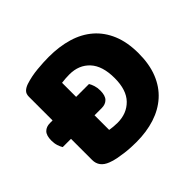

<svg xmlns="http://www.w3.org/2000/svg" viewBox="-152 -805 1003 1003"><g transform="rotate(-45 350.0 -303.5)"><path d="M665 -304Q665 -224 641 -164Q617 -104 572.5 -64Q528 -24 466 -4Q404 16 329 16Q312 16 290 15Q268 14 244.5 11Q221 8 197.5 3.5Q174 -1 154 -9Q99 -30 99 -82V-238H38Q31 -249 25.5 -266Q20 -283 20 -304Q20 -341 36 -357.5Q52 -374 80 -374H99V-549Q99 -570 110.5 -581.5Q122 -593 142 -600Q185 -614 233 -618.5Q281 -623 319 -623Q397 -623 460.5 -604Q524 -585 569.5 -545.5Q615 -506 640 -446Q665 -386 665 -304ZM485 -301Q485 -391 443 -436.5Q401 -482 331 -482Q317 -482 302.5 -481Q288 -480 273 -478V-374H368Q375 -363 380.5 -346Q386 -329 386 -308Q386 -271 370 -254.5Q354 -238 326 -238H273V-130Q284 -128 300 -126.5Q316 -125 330 -125Q399 -125 442 -169Q485 -213 485 -301Z"/></g></svg>

Font: Baloo Paaji 2 ExtraBold
Style: Regular
Weight: 800
Designer: Shuchita Grover, Noopur Datye and Ek Type
Foundry: Ek Type
Version: Version 1.640;hotconv 1.0.111;makeotfexe 2.5.65597; ttfautoh